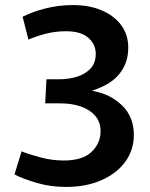

<svg xmlns="http://www.w3.org/2000/svg" viewBox="-20 -725 589 756"><path d="M240 11Q180 11 126 -4.5Q72 -20 37 -38L65 -129Q95 -117 140 -105Q185 -93 231 -93Q305 -93 340.5 -127Q376 -161 376 -208Q376 -245 354.5 -269.5Q333 -294 297.5 -306Q262 -318 218 -318H158L163 -413H217Q249 -413 281.5 -422.5Q314 -432 335.5 -454Q357 -476 357 -513Q357 -550 328 -576Q299 -602 239 -602Q198 -602 159.5 -592Q121 -582 92 -569L69 -659Q106 -678 158 -691.5Q210 -705 267 -705Q332 -705 381 -684Q430 -663 457.5 -625.5Q485 -588 485 -537Q485 -477 450 -434Q415 -391 345 -369V-367Q414 -355 460.5 -310Q507 -265 507 -194Q507 -135 474 -89Q441 -43 380.5 -16Q320 11 240 11Z"/></svg>

Font: Murecho Medium
Style: Regular
Weight: 500
Designer: Neil Summerour
Foundry: Positype
Version: Version 1.010; ttfautohint (v1.8.3)